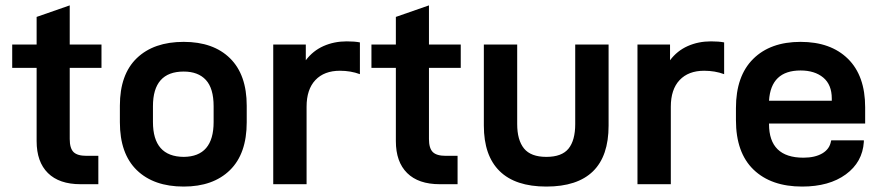

<svg xmlns="http://www.w3.org/2000/svg" viewBox="-20 -685 3281 714"><path d="M239.3 -432.6V-168Q239.3 -133.8 253.4 -119.6Q267.6 -105.5 301.8 -105.5H345.7V0H279.3Q200.2 0 158.2 -41.5Q116.2 -83 116.2 -160.2V-432.6H25.4V-519.5H116.2V-622.1L239.3 -665V-519.5H357.4V-432.6Z M425.8 -230.5V-292Q425.8 -408.2 488.8 -468.8Q551.8 -529.3 663.1 -529.3Q773.4 -529.3 835.4 -468.3Q897.5 -407.2 897.5 -292V-230.5Q897.5 -113.3 835 -52.2Q772.5 8.8 663.1 8.8Q551.8 8.8 488.8 -52.2Q425.8 -113.3 425.8 -230.5ZM774.4 -231.4V-290Q774.4 -356.4 745.6 -387.7Q716.8 -418.9 663.1 -418.9Q548.8 -418.9 548.8 -290V-231.4Q548.8 -102.5 663.1 -101.6Q774.4 -102.5 774.4 -231.4Z M996.1 -519.5H1117.2V-460.9Q1143.6 -496.1 1183.1 -513.7Q1222.7 -531.2 1269.5 -531.2Q1298.8 -531.2 1318.4 -527.3V-409.2Q1284.2 -421.9 1244.1 -421.9Q1185.5 -421.9 1152.8 -387.2Q1120.1 -352.5 1120.1 -288.1V0H996.1Z M1575.2 -432.6V-168Q1575.2 -133.8 1589.4 -119.6Q1603.5 -105.5 1637.7 -105.5H1681.6V0H1615.2Q1536.1 0 1494.1 -41.5Q1452.1 -83 1452.1 -160.2V-432.6H1361.3V-519.5H1452.1V-622.1L1575.2 -665V-519.5H1693.4V-432.6Z M1779.3 -217.8V-519.5H1903.3V-223.6Q1903.3 -164.1 1928.7 -132.8Q1954.1 -101.6 2011.7 -101.6Q2069.3 -101.6 2094.2 -132.3Q2119.1 -163.1 2119.1 -223.6V-519.5H2243.2V-217.8Q2243.2 -104.5 2185.1 -47.9Q2127 8.8 2011.7 8.8Q1896.5 8.8 1837.9 -48.8Q1779.3 -106.4 1779.3 -217.8Z M2350.6 -519.5H2471.7V-460.9Q2498 -496.1 2537.6 -513.7Q2577.1 -531.2 2624 -531.2Q2653.3 -531.2 2672.9 -527.3V-409.2Q2638.7 -421.9 2598.6 -421.9Q2540 -421.9 2507.3 -387.2Q2474.6 -352.5 2474.6 -288.1V0H2350.6Z M2839.8 -225.6V-223.6Q2839.8 -98.6 2967.8 -98.6Q3010.7 -98.6 3038.1 -114.7Q3065.4 -130.9 3070.3 -160.2L3071.3 -163.1H3192.4V-157.2Q3187.5 -82 3125.5 -36.6Q3063.5 8.8 2962.9 8.8Q2847.7 8.8 2782.2 -54.2Q2716.8 -117.2 2716.8 -238.3V-283.2Q2716.8 -402.3 2780.8 -465.8Q2844.7 -529.3 2957 -529.3Q3069.3 -529.3 3133.3 -466.3Q3197.3 -403.3 3197.3 -286.1V-225.6ZM2839.8 -310.5H3073.2V-318.4Q3073.2 -370.1 3041.5 -396.5Q3009.8 -422.9 2957 -422.9Q2846.7 -422.9 2839.8 -310.5Z"/></svg>

Font: Dinish Expanded
Style: Bold
Weight: 700
Width: 7
Designer: Charles Nix
Foundry: Playbeing
Version: Version 2.005; ttfautohint (v1.8.3)